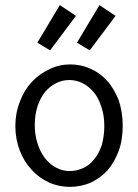

<svg xmlns="http://www.w3.org/2000/svg" viewBox="-20 -719 540 751"><path d="M254 -467C226 -467 199 -461 173 -448C147 -436 124 -420 104 -398C85 -378 69 -352 58 -322C46 -292 40 -260 40 -226C40 -192 46 -160 57 -131C68 -102 84 -76 103 -56C122 -34 145 -18 170 -6C196 6 224 12 253 12C282 12 309 6 334 -4C359 -16 381 -32 400 -52C419 -74 433 -99 444 -128C455 -157 460 -191 460 -228C460 -265 454 -298 444 -328C432 -357 418 -382 399 -403C380 -424 358 -440 334 -450C308 -462 282 -467 254 -467ZM388 -226C388 -198 384 -173 378 -151C370 -129 361 -110 348 -96C336 -80 322 -69 306 -62C289 -54 272 -50 253 -50C234 -50 217 -54 200 -63C183 -72 169 -84 156 -100C144 -116 134 -135 127 -157C120 -179 116 -203 116 -230C116 -257 120 -282 127 -304C134 -325 144 -344 156 -359C169 -374 183 -386 200 -394C216 -402 233 -406 251 -406C269 -406 286 -402 302 -394C319 -386 333 -374 346 -359C359 -344 369 -325 376 -302C384 -280 388 -255 388 -226ZM214 -699 126 -552 176 -522 277 -657ZM369 -699 281 -552 331 -522 432 -657Z"/></svg>

Font: Inconsolatazi4
Style: Regular
Weight: 400
Designer: Raph Levien, Kirill Tkachev
Foundry: Cyreal
Version: Version 1.013